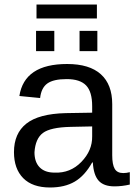

<svg xmlns="http://www.w3.org/2000/svg" viewBox="-20 -822 596 852"><path d="M202 10Q124 10 83 -31.5Q42 -73 42 -147Q42 -230 97 -273.5Q152 -317 271 -320L389 -322V-351Q389 -415 362 -443Q335 -471 276 -471Q217 -471 190 -451.5Q163 -432 158 -387L66 -396Q88 -538 278 -538Q377 -538 427.5 -492.5Q478 -447 478 -360V-133Q478 -92 489 -73Q500 -54 527 -54Q541 -54 556 -58V-3Q521 5 488 5Q440 5 417.5 -20.5Q395 -46 392 -101H389Q356 -42 311.5 -16Q267 10 202 10ZM222 -56Q292 -53 341 -103.5Q390 -154 389 -217V-261L293 -259Q204 -257 170.5 -232Q137 -207 133 -146Q133 -103 156 -79.5Q179 -56 222 -56ZM412 -595H333V-685H412ZM221 -595H140V-685H221ZM410 -802V-740H142V-802Z"/></svg>

Font: Libra Sans
Style: Regular
Weight: 400
Foundry: Context Ltd
Version: Version 1.002